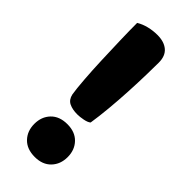

<svg xmlns="http://www.w3.org/2000/svg" viewBox="-216 -668 721 721"><g transform="rotate(45 144.5 -308.0)"><path d="M223 -563Q223 -539 222 -497Q221 -455 218.5 -406.5Q216 -358 211.5 -309.5Q207 -261 201 -223Q193 -216 175 -212.5Q157 -209 144 -209Q118 -209 100.5 -217.5Q83 -226 78 -249Q74 -273 70.5 -318.5Q67 -364 65 -416Q63 -468 61.5 -520Q60 -572 60 -611Q78 -622 100.5 -627.5Q123 -633 146 -633Q182 -633 202.5 -615.5Q223 -598 223 -563ZM55 -70Q55 -108 78.5 -132.5Q102 -157 144 -157Q185 -157 208.5 -132.5Q232 -108 232 -70Q232 -32 208.5 -7.5Q185 17 144 17Q102 17 78.5 -7.5Q55 -32 55 -70Z"/></g></svg>

Font: Baloo Thambi 2
Style: Bold
Weight: 700
Designer: Aadarsh Rajan and Ek Type
Foundry: Ek Type
Version: Version 1.640;hotconv 1.0.111;makeotfexe 2.5.65597; ttfautoh